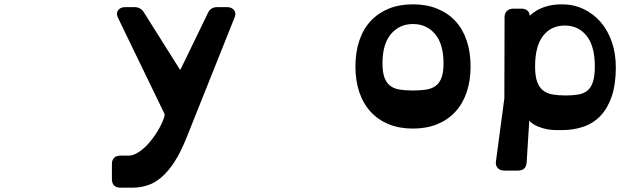

<svg xmlns="http://www.w3.org/2000/svg" viewBox="-20 -580 2923 887"><path d="M845 48Q816 122 785.5 168.5Q755 215 723.5 241Q692 267 659 277Q626 287 593 287H536Q518 287 507.5 277Q497 267 497 249V177Q497 160 507 149.5Q517 139 536 139H574Q595 139 619.5 123.5Q644 108 666.5 82.5Q689 57 708 26Q727 -5 738 -37Q743 -50 738 -58L525 -498Q515 -518 525.5 -532.5Q536 -547 558 -547H602Q629 -547 644 -524L809 -262Q814 -255 816 -263L941 -521Q953 -547 983 -547H1030Q1050 -547 1061 -533.5Q1072 -520 1064 -500Z M1888 14Q1825 14 1776 -6Q1727 -26 1692.5 -63.5Q1658 -101 1640 -154Q1622 -207 1622 -273Q1622 -339 1640 -392.5Q1658 -446 1692.5 -483Q1727 -520 1776 -540Q1825 -560 1888 -560Q1950 -560 1999.5 -540Q2049 -520 2083.5 -483Q2118 -446 2136 -392.5Q2154 -339 2154 -273Q2154 -207 2136 -154Q2118 -101 2083.5 -63.5Q2049 -26 1999.5 -6Q1950 14 1888 14ZM1888 -469Q1825 -469 1786 -422.5Q1747 -376 1747 -288Q1747 -247 1756 -222Q1765 -197 1783 -183.5Q1801 -170 1827 -166Q1853 -162 1888 -162Q1922 -162 1948.5 -166Q1975 -170 1993 -183.5Q2011 -197 2020 -222Q2029 -247 2029 -288Q2029 -376 1990 -422.5Q1951 -469 1888 -469Z M2427 -507Q2483 -560 2576 -560Q2630 -560 2675.5 -538.5Q2721 -517 2754.5 -478.5Q2788 -440 2806.5 -386.5Q2825 -333 2825 -269Q2825 -192 2807 -137.5Q2789 -83 2756.5 -47.5Q2724 -12 2678 4.5Q2632 21 2576 21Q2565 21 2547 21Q2529 21 2507 17Q2486 13 2464 4Q2442 -5 2425 -22L2413 171Q2410 208 2373 208H2309Q2291 208 2280 197Q2269 186 2271 167L2310 -126L2311 -501Q2311 -519 2322 -529.5Q2333 -540 2351 -540H2389Q2406 -540 2416.5 -531Q2427 -522 2427 -507ZM2589 -462Q2526 -462 2489 -414.5Q2452 -367 2452 -273Q2452 -229 2461.5 -202.5Q2471 -176 2489 -162Q2507 -148 2533.5 -143.5Q2560 -139 2594 -139Q2627 -139 2652.5 -143.5Q2678 -148 2694.5 -162Q2711 -176 2719.5 -202.5Q2728 -229 2728 -273Q2728 -367 2690 -414.5Q2652 -462 2589 -462Z"/></svg>

Font: OpenDyslexic3
Style: Bold
Weight: 700
Designer: Abelardo Gonzalez
Version: Version 1.000;PS 001.001;hotconv 1.0.56